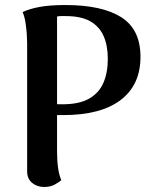

<svg xmlns="http://www.w3.org/2000/svg" viewBox="-20 -730 616 764"><path d="M156 14Q127 14 107.5 -2.5Q88 -19 88 -48V-560Q88 -574 86.5 -595.5Q85 -617 81.5 -640Q78 -663 70 -682Q97 -695 138 -702.5Q179 -710 240 -710Q386 -710 462.5 -661.5Q539 -613 539 -504Q539 -392 460 -332Q381 -272 231 -272Q220 -272 210 -272Q200 -272 189 -273L182 -317Q192 -316 202 -315.5Q212 -315 228 -315Q295 -315 334.5 -337.5Q374 -360 391.5 -400.5Q409 -441 409 -496Q409 -548 392.5 -586Q376 -624 339.5 -645Q303 -666 241 -666Q231 -666 222 -666Q213 -666 207 -664V-128Q207 -114 208 -94Q209 -74 212.5 -53Q216 -32 224 -13Q216 -6 198.5 4Q181 14 156 14Z"/></svg>

Font: Arima Thin SemiBold
Style: Regular
Weight: 600
Version: Version 1.100